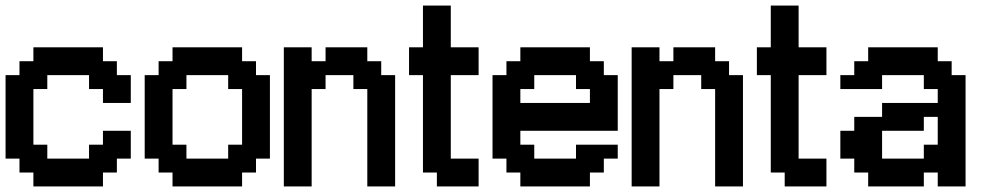

<svg xmlns="http://www.w3.org/2000/svg" viewBox="-20 -670 3540 690"><path d="M350 -300H450V-400H400V-450H350V-500H100V-450H50V-400H0V-100H50V-50H100V0H350V-50H400V-100H450V-200H350V-150H300V-100H150V-150H100V-350H150V-400H300V-350H350Z M800 -350H850V-150H800V-100H650V-150H600V-350H650V-400H800ZM550 -450V-400H500V-100H550V-50H600V0H850V-50H900V-100H950V-400H900V-450H850V-500H600V-450Z M1300 -350V0H1400V-400H1350V-450H1300V-500H1150V-450H1100V-500H1000V0H1100V-350H1150V-400H1250V-350Z M1500 -500H1450V-400H1500V-50H1550V0H1700V-100H1600V-400H1700V-500H1600V-650H1500Z M1850 -350H1900V-400H2050V-350H2100V-300H1850ZM1800 -450V-400H1750V-100H1800V-50H1850V0H2100V-50H2150V-100H2200V-150H2050V-100H1900V-150H1850V-200H2200V-400H2150V-450H2100V-500H1850V-450Z M2550 -350V0H2650V-400H2600V-450H2550V-500H2400V-450H2350V-500H2250V0H2350V-350H2400V-400H2500V-350Z M2750 -500H2700V-400H2750V-50H2800V0H2950V-100H2850V-400H2950V-500H2850V-650H2750Z M3300 -150V-100H3150V-200H3300V-250H3350V-150ZM3150 -250H3050V-200H3000V-100H3050V-50H3100V0H3300V-50H3350V0H3450V-400H3400V-450H3350V-500H3100V-450H3050V-400H3000V-350H3150V-400H3300V-350H3350V-300H3150Z"/></svg>

Font: Analogue OS
Style: Regular
Weight: 400
Designer: AbFarid
Version: Version 1.000